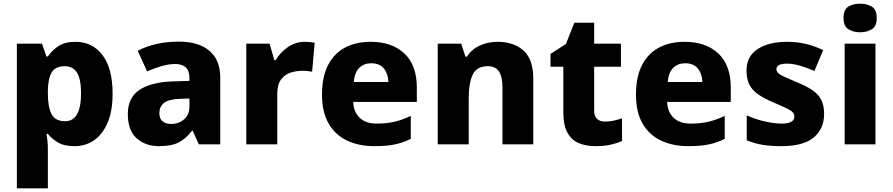

<svg xmlns="http://www.w3.org/2000/svg" viewBox="-20 -787 4867 1047"><path d="M392 -559Q484 -559 539 -486.5Q594 -414 594 -276Q594 -182 567 -118.5Q540 -55 493.5 -22.5Q447 10 387 10Q328 10 294.5 -11Q261 -32 241 -57H234Q237 -38 239 -17Q241 4 241 28V240H72V-549H209L233 -479H241Q262 -511 298 -535Q334 -559 392 -559ZM333 -426Q282 -426 262 -392.5Q242 -359 241 -292V-277Q241 -204 261 -165Q281 -126 335 -126Q422 -126 422 -278Q422 -355 400 -390.5Q378 -426 333 -426Z M956 -560Q1063 -560 1122 -510Q1181 -460 1181 -364V0H1064L1031 -74H1027Q992 -29 953 -9.5Q914 10 846 10Q773 10 725 -33Q677 -76 677 -166Q677 -253 738.5 -295.5Q800 -338 919 -343L1013 -346V-362Q1013 -402 992.5 -420Q972 -438 936 -438Q900 -438 861 -426.5Q822 -415 782 -398L731 -510Q776 -534 833 -547Q890 -560 956 -560ZM962 -248Q899 -246 874 -225.5Q849 -205 849 -170Q849 -139 867 -125Q885 -111 913 -111Q955 -111 984 -136.5Q1013 -162 1013 -206V-250Z M1642 -559Q1655 -559 1671 -557.5Q1687 -556 1696 -554L1682 -396Q1673 -398 1659 -399.5Q1645 -401 1628 -401Q1596 -401 1564.5 -391Q1533 -381 1512.5 -353.5Q1492 -326 1492 -275V0H1323V-549H1450L1476 -459H1483Q1507 -500 1549 -529.5Q1591 -559 1642 -559Z M2001 -559Q2117 -559 2185 -495.5Q2253 -432 2253 -309V-231H1906Q1908 -177 1941 -145Q1974 -113 2035 -113Q2087 -113 2130.5 -123Q2174 -133 2220 -155V-30Q2179 -9 2133.5 0.5Q2088 10 2021 10Q1938 10 1873.5 -20Q1809 -50 1772.5 -112.5Q1736 -175 1736 -271Q1736 -368 1769 -432Q1802 -496 1861.5 -527.5Q1921 -559 2001 -559ZM2004 -442Q1965 -442 1939.5 -417.5Q1914 -393 1909 -340H2098Q2097 -383 2074 -412.5Q2051 -442 2004 -442Z M2694 -559Q2781 -559 2834.5 -511.5Q2888 -464 2888 -358V0H2720V-311Q2720 -368 2701 -397Q2682 -426 2641 -426Q2580 -426 2558 -380.5Q2536 -335 2536 -250V0H2367V-549H2495L2518 -478H2526Q2552 -518 2596 -538.5Q2640 -559 2694 -559Z M3279 -124Q3304 -124 3326.5 -129Q3349 -134 3372 -142V-18Q3345 -6 3310 2Q3275 10 3227 10Q3176 10 3136.5 -6.5Q3097 -23 3074.5 -63Q3052 -103 3052 -176V-423H2982V-493L3066 -547L3112 -663H3220V-549H3366V-423H3220V-182Q3220 -153 3236 -138.5Q3252 -124 3279 -124Z M3713 -559Q3829 -559 3897 -495.5Q3965 -432 3965 -309V-231H3618Q3620 -177 3653 -145Q3686 -113 3747 -113Q3799 -113 3842.5 -123Q3886 -133 3932 -155V-30Q3891 -9 3845.5 0.5Q3800 10 3733 10Q3650 10 3585.5 -20Q3521 -50 3484.5 -112.5Q3448 -175 3448 -271Q3448 -368 3481 -432Q3514 -496 3573.5 -527.5Q3633 -559 3713 -559ZM3716 -442Q3677 -442 3651.5 -417.5Q3626 -393 3621 -340H3810Q3809 -383 3786 -412.5Q3763 -442 3716 -442Z M4474 -166Q4474 -85 4417.5 -37.5Q4361 10 4241 10Q4183 10 4139.5 3Q4096 -4 4052 -22V-158Q4100 -136 4152 -124.5Q4204 -113 4240 -113Q4278 -113 4295 -123Q4312 -133 4312 -151Q4312 -164 4303.5 -174Q4295 -184 4269.5 -196.5Q4244 -209 4194 -230Q4145 -251 4113.5 -273Q4082 -295 4066.5 -325.5Q4051 -356 4051 -402Q4051 -480 4111.5 -519.5Q4172 -559 4272 -559Q4325 -559 4372 -548Q4419 -537 4469 -514L4421 -400Q4380 -418 4341.5 -429Q4303 -440 4272 -440Q4214 -440 4214 -410Q4214 -399 4222.5 -389.5Q4231 -380 4255.5 -369Q4280 -358 4327 -338Q4374 -319 4407 -297.5Q4440 -276 4457 -245Q4474 -214 4474 -166Z M4671 -767Q4707 -767 4734 -751Q4761 -735 4761 -689Q4761 -644 4734 -627.5Q4707 -611 4671 -611Q4633 -611 4606.5 -627.5Q4580 -644 4580 -689Q4580 -735 4606.5 -751Q4633 -767 4671 -767ZM4754 -549V0H4586V-549Z"/></svg>

Font: Noto Sans Gujarati UI ExtraBold
Style: Regular
Weight: 800
Designer: Jelle Bosma - Monotype Design Team, Universal Thirst
Foundry: Monotype Imaging Inc.
Version: Version 2.106; ttfautohint (v1.8.4.7-5d5b)